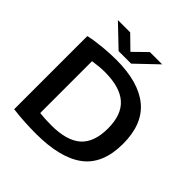

<svg xmlns="http://www.w3.org/2000/svg" viewBox="-243 -1133 1324 1324"><g transform="rotate(45 419.0 -471.0)"><path d="M309 6Q258 6 200.8 3Q143.5 0 84.5 -7.5V-721Q140.5 -733.5 210.2 -740.2Q280 -747 342 -747Q559.5 -747 672 -654.2Q784.5 -561.5 784.5 -370Q784.5 -173.5 666 -83.8Q547.5 6 309 6ZM345 -110Q493.5 -110 564.8 -172.8Q636 -235.5 636 -371Q636 -505.5 564 -568.5Q492 -631.5 346.5 -631.5Q319.5 -631.5 289.2 -628.8Q259 -626 230 -621.5V-116Q276.5 -110 345 -110ZM310.5 -800 155.5 -948H275.5L371.5 -854L467.5 -948H587.5L432.5 -800Z"/></g></svg>

Font: Encode Sans Expanded Expanded SemiBold
Style: Regular
Weight: 600
Width: 7
Designer: Multiple Designers
Foundry: Impallari Type
Version: Version 3.000; ttfautohint (v1.8.3) -l 8 -r 50 -G 200 -x 14 